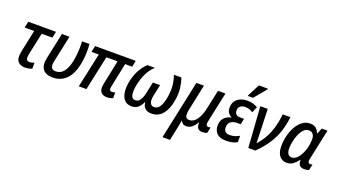

<svg xmlns="http://www.w3.org/2000/svg" viewBox="-77 -1462 4194 2386"><g transform="rotate(20 2020.0 -269.0)"><path d="M221 10Q168 10 135.5 -15.5Q103 -41 103 -100Q103 -116 106 -137.5Q109 -159 114 -181L172 -456H46L64 -539H431L413 -456H272L212 -176Q209 -159 206.5 -144.5Q204 -130 204 -118Q204 -97 215 -85Q226 -73 248 -73Q264 -73 279 -77Q294 -81 311 -86V-9Q295 -1 270 4.5Q245 10 221 10Z M583 9Q493 9 453.5 -43Q414 -95 436 -195L509 -539H609L535 -192Q522 -131 536.5 -103.5Q551 -76 595 -76Q716 -76 758 -271Q766 -310 771 -357.5Q776 -405 777 -452.5Q778 -500 775 -539H873Q877 -502 877 -455Q877 -408 872.5 -359Q868 -310 859 -267Q831 -131 760.5 -61Q690 9 583 9Z M1301 9Q1254 9 1228.5 -15.5Q1203 -40 1203 -85Q1203 -99 1205.5 -115.5Q1208 -132 1212 -152L1275 -456H1127L1029 0H928L1027 -456H930L948 -539H1485L1469 -456H1375L1311 -146Q1306 -122 1306 -106Q1306 -75 1337 -75Q1348 -75 1359 -77.5Q1370 -80 1380 -84V-8Q1364 0 1344 4.5Q1324 9 1301 9Z M1629 10Q1568 10 1534 -26Q1500 -62 1491 -123Q1482 -184 1495 -258Q1516 -359 1552.5 -426Q1589 -493 1640 -539H1739Q1687 -493 1651.5 -424Q1616 -355 1595 -254Q1581 -177 1590.5 -127Q1600 -77 1646 -77Q1685 -77 1708.5 -112Q1732 -147 1746 -210L1777 -359H1873L1841 -210Q1827 -144 1842 -110.5Q1857 -77 1895 -77Q1939 -77 1967 -118.5Q1995 -160 2010 -240Q2028 -336 2019 -413Q2010 -490 1989 -539H2088Q2108 -491 2118.5 -413Q2129 -335 2111 -235Q2090 -121 2035 -55.5Q1980 10 1890 10Q1839 10 1807.5 -16Q1776 -42 1773 -97H1769Q1742 -42 1709.5 -16Q1677 10 1629 10Z M2122 238 2287 -539H2387L2316 -202Q2302 -140 2310.5 -107.5Q2319 -75 2361 -75Q2416 -75 2457 -132Q2498 -189 2519 -286L2573 -539H2672L2586 -136Q2579 -104 2587.5 -89.5Q2596 -75 2613 -75Q2620 -75 2629 -77Q2638 -79 2643 -80L2626 -2Q2619 2 2601 6Q2583 10 2569 10Q2527 10 2507 -9.5Q2487 -29 2487 -88H2482Q2457 -43 2424.5 -16.5Q2392 10 2352 10Q2321 10 2305.5 -2Q2290 -14 2279 -36H2276Q2273 -15 2267.5 15Q2262 45 2255 76L2221 238Z M2875 10Q2792 10 2752.5 -32Q2713 -74 2716 -140Q2720 -205 2755.5 -239Q2791 -273 2844 -284V-287Q2813 -301 2795 -329.5Q2777 -358 2780 -402Q2782 -451 2806.5 -483.5Q2831 -516 2871 -532.5Q2911 -549 2958 -549Q3002 -549 3035.5 -539.5Q3069 -530 3098 -512L3064 -434Q3043 -448 3017 -457Q2991 -466 2962 -466Q2924 -466 2899 -448Q2874 -430 2873 -392Q2871 -361 2888.5 -341.5Q2906 -322 2944 -322H2996L2980 -245H2931Q2884 -245 2852 -223Q2820 -201 2818 -155Q2815 -117 2834 -94.5Q2853 -72 2894 -72Q2931 -72 2962 -81Q2993 -90 3023 -108V-24Q2970 10 2875 10ZM2944 -606 2946 -618 3028 -776H3147L3145 -766L3012 -606Z M3170 0 3133 -539H3231L3241 -234Q3242 -201 3243.5 -160.5Q3245 -120 3245 -93H3249Q3331 -185 3373 -292.5Q3415 -400 3429 -539H3531Q3519 -435 3489.5 -344.5Q3460 -254 3405 -169.5Q3350 -85 3263 0Z M3678 10Q3619 10 3583 -34Q3547 -78 3547 -163Q3547 -233 3564 -302Q3581 -371 3613 -426.5Q3645 -482 3690 -515.5Q3735 -549 3790 -549Q3840 -549 3867 -526.5Q3894 -504 3911 -463H3915L3946 -539H4021L3938 -147Q3935 -135 3933.5 -125Q3932 -115 3932 -106Q3932 -75 3960 -75Q3975 -75 3990 -80L3973 -2Q3964 3 3946.5 6.5Q3929 10 3914 10Q3872 10 3851.5 -11Q3831 -32 3831 -83H3828Q3797 -42 3762 -16Q3727 10 3678 10ZM3716 -74Q3749 -74 3777.5 -99Q3806 -124 3827.5 -164Q3849 -204 3862 -250Q3871 -285 3875 -316Q3879 -347 3879 -372Q3879 -414 3860 -439Q3841 -464 3803 -464Q3768 -464 3739.5 -436.5Q3711 -409 3691 -364Q3671 -319 3660 -268Q3649 -217 3649 -171Q3649 -74 3716 -74Z"/></g></svg>

Font: Noto Sans SemiCondensed Medium
Style: Italic
Weight: 500
Width: 4
Italic angle: -12°
Designer: Monotype Design Team
Foundry: Monotype Imaging Inc.
Version: Version 2.013; ttfautohint (v1.8.4.7-5d5b)